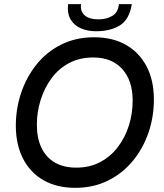

<svg xmlns="http://www.w3.org/2000/svg" viewBox="-20 -889 788 922"><path d="M341 13Q253 13 189 -23.5Q125 -60 90.5 -127.5Q56 -195 56 -286Q56 -367 81.5 -443Q107 -519 155.5 -579.5Q204 -640 274 -675Q344 -710 432 -710Q521 -710 585 -673.5Q649 -637 684 -570Q719 -503 719 -411Q719 -328 693 -252Q667 -176 618 -116.5Q569 -57 499 -22Q429 13 341 13ZM346 -84Q411 -84 461 -110.5Q511 -137 546 -183Q581 -229 599 -286.5Q617 -344 617 -407Q617 -502 567 -557.5Q517 -613 428 -613Q362 -613 311.5 -586Q261 -559 227 -512.5Q193 -466 175 -408.5Q157 -351 157 -290Q157 -226 179 -179.5Q201 -133 243.5 -108.5Q286 -84 346 -84ZM441 -739Q402 -739 369.5 -752.5Q337 -766 319.5 -795Q302 -824 307 -869H369Q365 -834 387 -815Q409 -796 453 -796Q491 -796 519 -812.5Q547 -829 551 -869H613Q601 -795 555.5 -767Q510 -739 441 -739Z"/></svg>

Font: Hanken Grotesk Medium
Style: Italic
Weight: 500
Italic angle: -8°
Designer: Alfredo Marco Pradil
Foundry: Hanken Design Co.
Version: Version 3.013